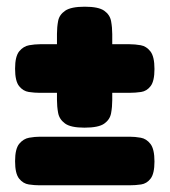

<svg xmlns="http://www.w3.org/2000/svg" viewBox="-20 -545 506 573"><path d="M98 -268Q83 -268 66 -270.5Q49 -273 37 -288Q25 -303 25 -340Q25 -377 37.5 -392Q50 -407 67 -410Q84 -413 99 -413H367Q383 -413 400 -410Q417 -407 429 -391.5Q441 -376 441 -339Q441 -303 429.5 -288Q418 -273 401 -270.5Q384 -268 366 -268ZM232 -164Q191 -164 174 -176.5Q157 -189 153.5 -208Q150 -227 150 -247V-444Q150 -464 153.5 -482.5Q157 -501 174.5 -513Q192 -525 233 -525Q274 -525 291 -513Q308 -501 311.5 -482Q315 -463 315 -443V-246Q315 -226 311.5 -207Q308 -188 291 -176Q274 -164 232 -164ZM98 8Q83 8 66 5.5Q49 3 37 -12Q25 -27 25 -64Q25 -101 37.5 -116Q50 -131 67 -134Q84 -137 99 -137H367Q383 -137 400 -134Q417 -131 429 -115.5Q441 -100 441 -63Q441 -27 429.5 -12Q418 3 401 5.5Q384 8 366 8Z"/></svg>

Font: Fredoka Light
Style: Regular
Weight: 300
Designer: Ben Nathan
Foundry: Milena B. Brandão, Ben Nathan
Version: Version 2.001